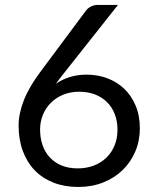

<svg xmlns="http://www.w3.org/2000/svg" viewBox="-20 -736 620 764"><path d="M289 -66Q325 -66 354.2 -77.5Q383.5 -89 404.2 -109.5Q425 -130 436.2 -158Q447.5 -186 447.5 -219Q447.5 -254 436.5 -282.2Q425.5 -310.5 405.2 -330.2Q385 -350 357 -360.5Q329 -371 295.5 -371Q259.5 -371 230.5 -358.8Q201.5 -346.5 181.2 -325.8Q161 -305 150.2 -277.8Q139.5 -250.5 139.5 -221Q139.5 -186.5 149.5 -158Q159.5 -129.5 178.8 -109Q198 -88.5 225.8 -77.2Q253.5 -66 289 -66ZM237 -448Q227.5 -436 218.8 -424.8Q210 -413.5 202 -402.5Q227.5 -420 258 -429.5Q288.5 -439 324.5 -439Q368 -439 406.5 -424.8Q445 -410.5 473.8 -383.2Q502.5 -356 519.5 -316.2Q536.5 -276.5 536.5 -225.5Q536.5 -176 518.5 -133.5Q500.5 -91 468.2 -59.5Q436 -28 390.8 -10Q345.5 8 291 8Q237 8 193 -9.2Q149 -26.5 118.2 -58.2Q87.5 -90 70.8 -135.2Q54 -180.5 54 -236.5Q54 -283.5 74.8 -336.8Q95.5 -390 141 -450.5L323 -695Q330 -704 342.2 -710.2Q354.5 -716.5 370.5 -716.5H449.5Z"/></svg>

Font: TypoPRO Lato
Style: Regular
Weight: 400
Designer: Lukasz Dziedzic with Adam Twardoch and Botio Nikoltchev
Foundry: tyPoland Lukasz Dziedzic
Version: Version 2.010; 2014-09-01; http://www.latofonts.com/